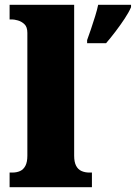

<svg xmlns="http://www.w3.org/2000/svg" viewBox="-20 -780 566 800"><path d="M20 0V-61H31Q50 -61 64 -67.5Q78 -74 86 -89.5Q94 -105 94 -131V-643Q94 -668 81.5 -679.5Q69 -691 54 -695Q39 -699 31 -699H20V-760H289V-131Q289 -105 297 -89.5Q305 -74 319.5 -67.5Q334 -61 352 -61H363V0ZM343 -613Q350 -632 359 -658.5Q368 -685 376.5 -712.5Q385 -740 389 -760H526V-750Q517 -729 499.5 -702.5Q482 -676 461.5 -649Q441 -622 422 -600H343Z"/></svg>

Font: Noto Serif Hebrew Black
Style: Regular
Weight: 900
Version: Version 2.003